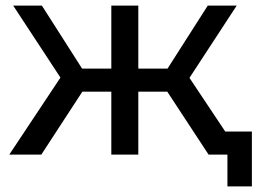

<svg xmlns="http://www.w3.org/2000/svg" viewBox="-20 -550 922 683"><path d="M722 0 575 -224H472V0H376V-224H273L127 0H13L195 -274L27 -530H129L272 -306H376V-530H472V-306H576L719 -530H822L654 -273L836 0ZM789 113V0H722V-82H876V113Z"/></svg>

Font: Montserrat Medium
Style: Regular
Weight: 500
Designer: Julieta Ulanovsky
Foundry: Julieta Ulanovsky
Version: Version 9.000; ttfautohint (v1.8.4.7-5d5b)